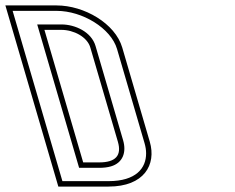

<svg xmlns="http://www.w3.org/2000/svg" viewBox="-172 -687 867 707"><path d="M36.6 -667H-152.2L42.8 0H227.8C358.8 0 404.3 -80.5 379.6 -165L278.1 -512C252.2 -600.7 137.9 -667 36.6 -667ZM262.1 -165C276.9 -114.3 253.9 -89 193.1 -89H134.3L-8.4 -577H54.1C99.3 -577 149.1 -551.4 160.6 -512ZM36.6 -647C131.2 -647 236.5 -583.3 259 -506.4L360.4 -159.4C364.1 -146.6 366 -134.2 366 -122.5C366.3 -68.1 329 -20 227.8 -20H57.8L-125.5 -647ZM281.3 -170.6 179.8 -517.6C164.7 -569.5 104.9 -597 54.1 -597H-35L119.3 -69H193.1C209.2 -69 223.6 -70.6 236.4 -74.3C280.2 -87.1 294.4 -125.9 281.3 -170.6Z"/></svg>

Font: Din Kursivschrift
Style: BreitLeftGho
Weight: 400
Version: Version 1.089